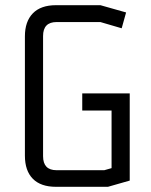

<svg xmlns="http://www.w3.org/2000/svg" viewBox="-20 -720 581 740"><path d="M196 -700H367L466 -672L449 -611L367 -635H198Q146 -635 146 -581V-118Q146 -64 198 -64H382L410 -72V-294H297V-360H480V-24L396 0H196Q137 0 106.5 -31Q76 -62 76 -120V-580Q76 -637 106.5 -668.5Q137 -700 196 -700Z"/></svg>

Font: Strong
Style: Regular
Weight: 400
Designer: Roman Shchyukin (Gaslight Type Foundry)
Foundry: Cyreal (www.cyreal.org)
Version: Version 1.001